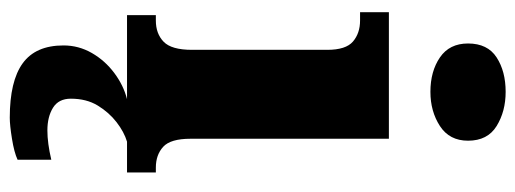

<svg xmlns="http://www.w3.org/2000/svg" viewBox="-351 -464 1055 393"><g transform="rotate(90 176.5 -267.5)"><path d="M168 -621Q126 -621 97.5 -640.5Q69 -660 69 -698Q69 -738 97.5 -756.5Q126 -775 168 -775Q208 -775 238 -756.5Q268 -738 268 -698Q268 -660 238 -640.5Q208 -621 168 -621ZM11 0V-59H22Q49 -59 65.5 -75Q82 -91 82 -133V-410Q82 -448 65 -462.5Q48 -477 22 -477H5V-536H264V-130Q264 -89 280.5 -74Q297 -59 323 -59H333V0ZM221 240Q146 240 109.5 213.5Q73 187 73 130Q73 99 88.5 72Q104 45 129.5 26Q155 7 183 0H270Q250 6 230 21.5Q210 37 196 60Q182 83 182 115Q182 140 200.5 151.5Q219 163 247 163Q260 163 275 161Q290 159 307 155V224Q292 231 264 235.5Q236 240 221 240Z"/></g></svg>

Font: Noto Serif Lao SemiCondensed Black
Style: Regular
Weight: 900
Width: 4
Designer: Monotype Design Team
Foundry: Monotype Imaging Inc.
Version: Version 2.003; ttfautohint (v1.8.4.7-5d5b)